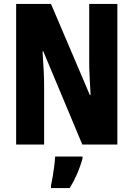

<svg xmlns="http://www.w3.org/2000/svg" viewBox="-20 -734 678 975"><path d="M576 0H398L200 -473H196Q200 -417 202 -373.5Q204 -330 204 -300V0H62V-714H239L436 -252H440Q437 -304 435 -346Q433 -388 433 -419V-714H576ZM399 72Q376 153 334 221H239V208Q243 191 247.5 164Q252 137 255.5 109Q259 81 260 61H399Z"/></svg>

Font: Noto Sans Arabic ExtCond ExtBd
Style: Regular
Weight: 800
Width: 2
Designer: Monotype Design Team, Nadine Chahine, Nizar Qandah and Khaled Hosny
Foundry: Monotype Imaging Inc.
Version: Version 2.012; ttfautohint (v1.8.4.7-5d5b)